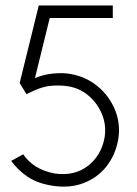

<svg xmlns="http://www.w3.org/2000/svg" viewBox="-20 -680 501 703"><path d="M172 0Q119 -8 82.5 -32Q46 -56 21 -91L65 -115Q83 -88 111 -70.5Q139 -53 179 -45Q251 -34 301 -72Q351 -110 363 -177Q370 -221 353.5 -261.5Q337 -302 304.5 -329.5Q272 -357 230 -364Q199 -369 163.5 -365.5Q128 -362 77 -335L52 -376L122 -660H393V-614H162L108 -394Q141 -408 177 -411Q213 -414 239 -409Q295 -399 337.5 -364Q380 -329 401 -278Q422 -227 413 -170Q403 -113 370 -71Q337 -29 285.5 -9.5Q234 10 172 0Z"/></svg>

Font: Lil Grotesk Light
Style: Regular
Weight: 300
Designer: Bastien Sozeau
Foundry: NBR — Bastien Sozeau
Version: Version 3.003; ttfautohint (v1.8.4.7-5d5b);gftools[0.9.33]